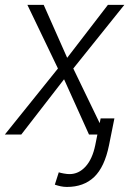

<svg xmlns="http://www.w3.org/2000/svg" viewBox="-29 -548 527 782"><path d="M244.6 -312.5 410.6 -528.3H477.5L269.5 -269L399.4 0H333.5L231.9 -225.1L57.6 0H-9.3L207 -269L82.5 -528.3H148.9ZM437 -65.9 415 43.5Q397 132.3 354.5 172.9Q312 213.4 243.7 213.4Q231 213.4 219 210.9Q207 208.5 194.3 204.1L210.4 153.8Q217.3 156.2 231 158.7Q244.6 161.1 253.9 161.1Q291.5 161.1 319.3 130.6Q347.2 100.1 358.9 43.5L380.9 -65.9Z"/></svg>

Font: Franko
Style: Light Italic
Weight: 300
Designer: Google
Version: Version 1.200310; 2013